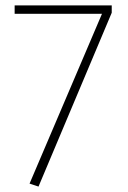

<svg xmlns="http://www.w3.org/2000/svg" viewBox="-20 -682 472 708"><path d="M392 -662V-635L122 6L89 -5L356 -631H34V-662Z"/></svg>

Font: Fira Sans UltraLight
Style: Regular
Weight: 200
Designer: Carrois Corporate & Edenspiekermann AG
Foundry: Carrois Corporate GbR & Edenspiekermann AG
Version: Version 4.106;PS 004.106;hotconv 1.0.70;makeotf.lib2.5.58329